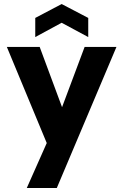

<svg xmlns="http://www.w3.org/2000/svg" viewBox="-20 -733 613 953"><path d="M418 -549 286 -620 155 -549V-644L286 -713L418 -644ZM400 -500H558L262 200H113L212 -23L14 -500H177L288 -201Z"/></svg>

Font: Albert Sans ExtraBold
Style: Regular
Weight: 800
Designer: Andreas Rasmussen
Foundry: a.Foundry
Version: Version 1.025